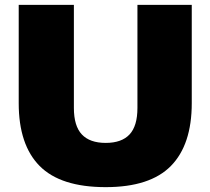

<svg xmlns="http://www.w3.org/2000/svg" viewBox="-20 -760 866 790"><path d="M57 -335.5V-740H284V-316Q284 -241.5 316.8 -206.8Q349.5 -172 415 -172Q480.5 -172 513 -206.8Q545.5 -241.5 545.5 -316V-740H769V-335.5Q769 -164.5 683.2 -77.2Q597.5 10 415 10Q229.5 10 143.2 -77Q57 -164 57 -335.5Z"/></svg>

Font: Encode Sans Semi Expanded Black
Style: Regular
Weight: 900
Width: 6
Designer: Multiple Designers
Foundry: Impallari Type
Version: Version 2.000